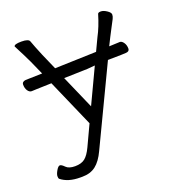

<svg xmlns="http://www.w3.org/2000/svg" viewBox="-120 -572 740 823"><g transform="rotate(-20 250.0 -160.5)"><path d="M329 -271 294 -268 187 -265 254 -112ZM415 -327Q441 -328 464 -329Q473 -329 481 -317.5Q489 -306 489 -290Q489 -277 473 -276L450 -275L390 -274L221 80Q202 121 177.5 140Q153 159 116 159H106Q51 159 19 133Q16 130 16 120.5Q16 111 25 95.5Q34 80 41.5 80Q49 80 61.5 93Q74 106 102.5 106Q131 106 147.5 93Q164 80 179 48L223 -46L128 -263L62 -261L38 -260H37Q27 -260 19.5 -271Q12 -282 12 -299Q12 -312 29 -314L105 -316L77 -379Q54 -427 45 -443.5Q36 -460 34 -465Q35 -475 68 -475Q101 -475 105 -462Q113 -439 133 -391L165 -318L354 -324L381 -381Q402 -420 418 -474Q420 -480 432 -480Q444 -480 459 -470Q474 -460 474 -451Q474 -442 469 -432Q464 -422 453 -401.5Q442 -381 433 -363ZM29 -314Z"/></g></svg>

Font: ToneOZ-Pinyin-WenKai-Light
Style: Light
Weight: 300
Designer: Fontworks Inc.
Foundry: ToneOZ
Version: Version 0.240331